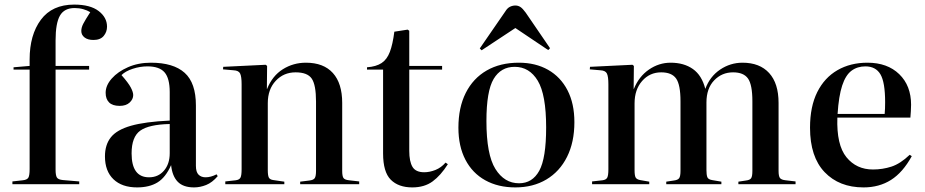

<svg xmlns="http://www.w3.org/2000/svg" viewBox="-20 -802 4026 836"><path d="M34 0V-12L79 -17Q98 -19 103.5 -28.5Q109 -38 109 -66V-499H39V-509L109 -515V-543Q109 -650 158 -716Q207 -782 303 -782Q373 -782 409.5 -754Q446 -726 446 -686Q446 -663 431.5 -645.5Q417 -628 387 -628Q362 -628 348 -639Q334 -650 334 -667Q334 -682 342.5 -698.5Q351 -715 373 -749Q360 -757 342.5 -762Q325 -767 305 -767Q260 -767 241 -734Q222 -701 222 -626V-515H368V-499H222V-63Q222 -39 227.5 -29.5Q233 -20 254 -18L325 -12V0Z M577 14Q511 14 474 -21.5Q437 -57 437 -121Q437 -172 463 -204.5Q489 -237 550.5 -254.5Q612 -272 719 -277V-401Q719 -461 696.5 -487Q674 -513 622 -513Q590 -513 558 -502.5Q526 -492 509 -475Q539 -441 549.5 -421Q560 -401 560 -388Q560 -370 544.5 -355.5Q529 -341 501 -341Q470 -341 455 -356Q440 -371 440 -398Q440 -430 466.5 -460Q493 -490 537.5 -509.5Q582 -529 637 -529Q735 -529 784 -485Q833 -441 833 -343V-80Q833 -53 844.5 -41.5Q856 -30 875 -30Q898 -30 923 -43L928 -35Q904 -7 877.5 3.5Q851 14 825 14Q778 14 754 -10.5Q730 -35 725 -83Q701 -29 665.5 -7.5Q630 14 577 14ZM629 -30Q669 -30 694 -59Q719 -88 719 -135V-262Q628 -260 590.5 -233Q553 -206 553 -134Q553 -30 629 -30Z M961 0V-12L1006 -17Q1022 -19 1027 -28.5Q1032 -38 1032 -65V-435Q1032 -469 1025.5 -482Q1019 -495 997 -496L951 -500L952 -511L1137 -520L1143 -515L1142 -415H1143Q1166 -472 1211.5 -500.5Q1257 -529 1312 -529Q1389 -529 1429.5 -484Q1470 -439 1470 -354V-58Q1470 -35 1475.5 -27Q1481 -19 1500 -17L1544 -12V0H1287V-11L1327 -16Q1345 -18 1350.5 -26.5Q1356 -35 1356 -58V-360Q1356 -432 1337.5 -459.5Q1319 -487 1267 -487Q1215 -487 1180.5 -450Q1146 -413 1146 -353V-61Q1146 -38 1150.5 -29Q1155 -20 1170 -18L1218 -11V0Z M1775 14Q1715 14 1681.5 -19.5Q1648 -53 1648 -134V-499H1578V-509Q1618 -512 1641.5 -527.5Q1665 -543 1677.5 -576Q1690 -609 1697 -664L1755 -673L1762 -668V-515H1905V-499H1762V-145Q1762 -99 1776 -75.5Q1790 -52 1827 -52Q1851 -52 1876 -62Q1901 -72 1920 -94L1930 -87Q1899 -38 1863.5 -12Q1828 14 1775 14Z M2224 14Q2149 14 2093 -17Q2037 -48 2006.5 -106.5Q1976 -165 1976 -246Q1976 -334 2008 -397.5Q2040 -461 2099 -495Q2158 -529 2239 -529Q2312 -529 2366.5 -498Q2421 -467 2451 -409Q2481 -351 2481 -270Q2481 -183 2449 -119Q2417 -55 2359 -20.5Q2301 14 2224 14ZM2240 -4Q2298 -4 2328 -58.5Q2358 -113 2358 -247Q2358 -390 2321.5 -450.5Q2285 -511 2221 -511Q2161 -511 2129.5 -458.5Q2098 -406 2098 -275Q2098 -129 2137 -66.5Q2176 -4 2240 -4ZM2077 -583 2069 -591 2180 -752Q2189 -767 2200.5 -772.5Q2212 -778 2224 -778Q2236 -778 2246 -771.5Q2256 -765 2269 -747L2375 -592L2367 -584L2224 -680Z M2558 0V-12L2603 -17Q2619 -19 2624 -28.5Q2629 -38 2629 -65V-435Q2629 -469 2622.5 -482Q2616 -495 2594 -496L2548 -500L2549 -511L2734 -520L2740 -515L2739 -415H2740Q2762 -469 2805.5 -499Q2849 -529 2900 -529Q2958 -529 2997 -501.5Q3036 -474 3051 -415Q3071 -469 3115.5 -499Q3160 -529 3213 -529Q3288 -529 3329 -484Q3370 -439 3370 -354V-58Q3370 -35 3376 -27Q3382 -19 3401 -17L3444 -12V0H3195V-11L3228 -16Q3245 -18 3250.5 -26Q3256 -34 3256 -58V-361Q3256 -433 3237 -460Q3218 -487 3172 -487Q3123 -487 3089.5 -452Q3056 -417 3056 -356V-61Q3056 -42 3059.5 -31.5Q3063 -21 3080 -18L3121 -11V0H2881V-11L2914 -16Q2931 -18 2937 -26Q2943 -34 2943 -58V-361Q2943 -433 2924 -460Q2905 -487 2859 -487Q2809 -487 2776 -449.5Q2743 -412 2743 -352V-61Q2743 -38 2747.5 -29.5Q2752 -21 2767 -18L2807 -11V0Z M3740 14Q3634 14 3570.5 -52.5Q3507 -119 3507 -246Q3507 -338 3538.5 -401Q3570 -464 3626.5 -496.5Q3683 -529 3757 -529Q3844 -529 3895.5 -479Q3947 -429 3947 -346Q3947 -331 3946 -318Q3945 -305 3944 -290H3626Q3622 -171 3665.5 -117.5Q3709 -64 3781 -64Q3823 -64 3861.5 -76.5Q3900 -89 3941 -128L3950 -122Q3911 -51 3859.5 -18.5Q3808 14 3740 14ZM3627 -306H3832Q3833 -317 3833.5 -329.5Q3834 -342 3834 -357Q3834 -444 3813.5 -478.5Q3793 -513 3748 -513Q3713 -513 3687.5 -494Q3662 -475 3647 -429.5Q3632 -384 3627 -306Z"/></svg>

Font: Literata 72pt Medium
Style: Regular
Weight: 500
Designer: Latin by Veronika Burian and Jose Scaglione. Greek by Irene Vlachou. Cyrillic by Vera Evstafieva.
Foundry: TypeTogether
Version: Version 3.002